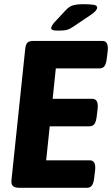

<svg xmlns="http://www.w3.org/2000/svg" viewBox="-20 -895 534 915"><path d="M73 0Q49 0 40.5 -9.5Q32 -19 35 -40L100 -660Q102 -681 109.5 -690.5Q117 -700 141 -700H468Q499 -700 493 -650L489 -617Q486 -591 478 -580Q470 -569 454 -569H246L231 -424H420Q451 -424 445 -374L441 -341Q438 -315 430 -304Q422 -293 406 -293H217L200 -131H408Q439 -131 433 -81L429 -48Q426 -22 418 -11Q410 0 394 0ZM259 -749Q238 -749 231 -752Q224 -755 224 -760Q224 -770 238 -787L292 -845Q309 -864 327.5 -869.5Q346 -875 377 -875Q411 -875 427 -872Q443 -869 443 -859Q443 -852 435.5 -843Q428 -834 411 -823L331 -769Q314 -757 299.5 -753Q285 -749 259 -749Z"/></svg>

Font: Asap Semi Condensed Semi Condensed Regular
Style: Bold Italic
Weight: 700
Width: 4
Italic angle: -6°
Designer: Pablo Cosgaya
Foundry: Omnibus-Type
Version: Version 3.001; ttfautohint (v1.8.4.7-5d5b)